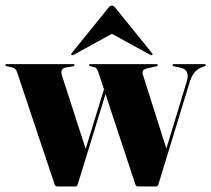

<svg xmlns="http://www.w3.org/2000/svg" viewBox="-24 -676 766 696"><path d="M247.5 0H185Q176.5 0 174 -7.5L37.5 -415.5Q32.5 -429 20.5 -431.5L0.5 -436Q-4.5 -437 -4.5 -440Q-4.5 -443.5 0 -443.5H241.5Q246 -443.5 246 -439.5Q246 -437 240.5 -435.5L215.5 -431.5Q192.5 -427.5 200.5 -402.5L286.5 -136.5L353 -352.5L332.5 -414Q327 -431 317.5 -433L304.5 -435.5Q298.5 -437 298.5 -440Q298.5 -443.5 303.5 -443.5H543.5Q548 -443.5 548 -439.5Q548 -436.5 542.5 -435.5L514.5 -429.5Q498 -425.5 494.5 -420.2Q491 -415 494.5 -403.5L579 -137.5L652.5 -379Q666.5 -423.5 629 -431L607 -435.5Q601.5 -437 601.5 -440Q601.5 -443.5 606 -443.5H717.5Q722 -443.5 722 -439.5Q722 -437 716.5 -435.5L705 -431Q676.5 -420.5 663 -376.5L550 -7Q547.5 0 539.5 0H477Q469 0 466.5 -8L358.5 -335L257.5 -6.5Q255.5 0 247.5 0ZM243.5 -477.5Q237.5 -474.5 235.5 -476.5Q232.5 -479.5 236 -483.5L369.5 -648.5Q376 -656 381.5 -656Q387 -656 393.5 -648.5L527 -483.5Q531 -479 527.5 -476.5Q526 -474.5 520 -477.5L381.5 -553.5Z"/></svg>

Font: Fraunces 144pt S000
Style: Bold
Weight: 700
Version: Version 1.000; ttfautohint (v1.8.3)